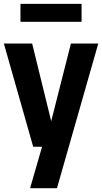

<svg xmlns="http://www.w3.org/2000/svg" viewBox="-22 -778 540 1018"><path d="M154 0 -1.5 -547H148.5L249.5 -135.5L354 -547H499L280 220H137.5L201 0ZM86.5 -662.5V-757.5H410.5V-662.5Z"/></svg>

Font: Encode Sans Condensed Condensed
Style: Bold
Weight: 700
Width: 3
Designer: Multiple Designers
Foundry: Impallari Type
Version: Version 3.000; ttfautohint (v1.8.3) -l 8 -r 50 -G 200 -x 14 